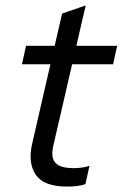

<svg xmlns="http://www.w3.org/2000/svg" viewBox="-20 -679 452 708"><path d="M227 9Q142 9 112 -34.5Q82 -78 99 -151L209 -629L296 -659L176 -139Q167 -98 184.5 -78.5Q202 -59 251 -59Q271 -59 285.5 -61.5Q300 -64 310 -68L295 0Q284 4 267 6.5Q250 9 227 9ZM61 -442 76 -510H412L397 -442Z"/></svg>

Font: Instrument Sans
Style: Italic
Weight: 400
Italic angle: -13°
Designer: Rodrigo Fuenzalida
Foundry: fragTYPE
Version: Version 1.000;gftools[0.9.28]